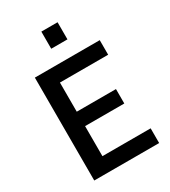

<svg xmlns="http://www.w3.org/2000/svg" viewBox="-214 -1002 982 1107"><g transform="rotate(-30 276.5 -448.0)"><path d="M79 0V-685H511V-588H190V-394H451V-298H190V-98H511V0ZM244 -782V-896H352V-782Z"/></g></svg>

Font: Titillium Web[RUS by Daymarius]
Style: Regular
Weight: 600
Designer: Cyrillization by Daymarius
Foundry: Cyrillization by Daymarius
Version: Version 1.002 September 11, 2018